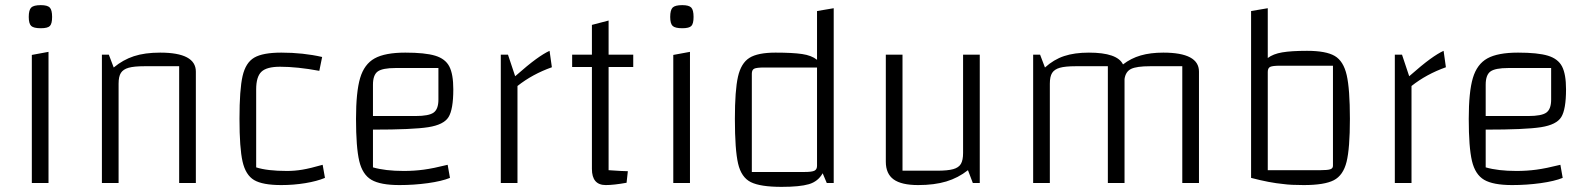

<svg xmlns="http://www.w3.org/2000/svg" viewBox="-20 -713 6202 748"><path d="M169 -511V0H104V-499ZM92 -647Q92 -674 101.5 -683.5Q111 -693 139 -693Q165 -693 174 -683.5Q183 -674 183 -647Q183 -621 174.5 -612Q166 -603 139 -603Q111 -603 101.5 -612Q92 -621 92 -647Z M377 -500H404L423 -450Q459 -480 501.5 -494Q544 -508 604 -508Q743 -508 743 -434V0H678V-455H543Q502 -455 481 -449Q460 -443 451 -429Q442 -415 442 -387V0H377Z M913 -250Q913 -364 925 -416.5Q937 -469 970.5 -488.5Q1004 -508 1076 -508Q1161 -508 1235 -491L1224 -437Q1138 -453 1071 -453Q1019 -453 998.5 -433.5Q978 -414 978 -365V-61Q1021 -47 1098 -47Q1128 -47 1158 -52Q1188 -57 1237 -71L1246 -20Q1215 -7 1169.5 0.5Q1124 8 1076 8Q1003 8 970 -11.5Q937 -31 925 -83.5Q913 -136 913 -250Z M1724 -71 1733 -20Q1701 -7 1647 0.5Q1593 8 1536 8Q1462 8 1427 -12.5Q1392 -33 1379.5 -86Q1367 -139 1367 -250Q1367 -355 1383 -409Q1399 -463 1439.5 -485.5Q1480 -508 1559 -508Q1636 -508 1675.5 -496Q1715 -484 1730.5 -454Q1746 -424 1746 -365Q1746 -287 1727.5 -257Q1709 -227 1648.5 -217.5Q1588 -208 1433 -208V-61Q1481 -47 1553 -47Q1593 -47 1630.5 -52Q1668 -57 1724 -71ZM1433 -383V-261H1599Q1651 -261 1669.5 -274.5Q1688 -288 1688 -325V-448H1521Q1470 -448 1451.5 -434.5Q1433 -421 1433 -383Z M1987 -416Q2037 -460 2068 -482.5Q2099 -505 2121 -515L2130 -451Q2054 -424 1996 -378V0H1931V-500H1959Z M2351 -452V-50Q2408 -46 2426 -46L2421 -1Q2371 8 2340 8Q2286 8 2286 -55V-452H2209V-500H2286V-616L2351 -633V-500H2447V-452Z M2668 -511V0H2603V-499ZM2591 -647Q2591 -674 2600.5 -683.5Q2610 -693 2638 -693Q2664 -693 2673 -683.5Q2682 -674 2682 -647Q2682 -621 2673.5 -612Q2665 -603 2638 -603Q2610 -603 2600.5 -612Q2591 -621 2591 -647Z M3228 -681V0H3201L3185 -38Q3167 -6 3131.5 4.5Q3096 15 3025 15Q2942 15 2905 -3.5Q2868 -22 2855.5 -75.5Q2843 -129 2843 -250Q2843 -361 2855 -414Q2867 -467 2899.5 -487.5Q2932 -508 3001 -508Q3068 -508 3105 -502.5Q3142 -497 3163 -480V-670ZM3163 -450H2957Q2928 -450 2918.5 -445.5Q2909 -441 2909 -426V-43H3114Q3143 -43 3153 -48Q3163 -53 3163 -67Z M3797 0H3770L3751 -50Q3713 -20 3666.5 -6Q3620 8 3557 8Q3492 8 3461.5 -14Q3431 -36 3431 -83V-500H3496V-48H3631Q3672 -48 3693.5 -54Q3715 -60 3723.5 -74.5Q3732 -89 3732 -117V-500H3797Z M4651 -434V0H4586V-455H4461Q4408 -455 4386.5 -444.5Q4365 -434 4361 -405V0H4296V-455H4171Q4130 -455 4109 -449Q4088 -443 4079 -429Q4070 -415 4070 -387V0H4005V-500H4032L4051 -450Q4085 -481 4125.5 -494.5Q4166 -508 4222 -508Q4333 -508 4355 -462Q4386 -486 4424 -497Q4462 -508 4512 -508Q4651 -508 4651 -434Z M5239 -250Q5239 -135 5226 -82.5Q5213 -30 5176.5 -11Q5140 8 5059 8Q5008 8 4980 4Q4926 -1 4854 -20V-670L4919 -681V-487Q4940 -503 4975.5 -509Q5011 -515 5072 -515Q5146 -515 5180 -495Q5214 -475 5226.5 -420.5Q5239 -366 5239 -250ZM5173 -457H4967Q4938 -457 4928.5 -452.5Q4919 -448 4919 -433V-50H5124Q5152 -50 5162.5 -53.5Q5173 -57 5173 -67Z M5470 -416Q5520 -460 5551 -482.5Q5582 -505 5604 -515L5613 -451Q5537 -424 5479 -378V0H5414V-500H5442Z M6059 -71 6068 -20Q6036 -7 5982 0.5Q5928 8 5871 8Q5797 8 5762 -12.5Q5727 -33 5714.5 -86Q5702 -139 5702 -250Q5702 -355 5718 -409Q5734 -463 5774.5 -485.5Q5815 -508 5894 -508Q5971 -508 6010.5 -496Q6050 -484 6065.5 -454Q6081 -424 6081 -365Q6081 -287 6062.5 -257Q6044 -227 5983.5 -217.5Q5923 -208 5768 -208V-61Q5816 -47 5888 -47Q5928 -47 5965.5 -52Q6003 -57 6059 -71ZM5768 -383V-261H5934Q5986 -261 6004.5 -274.5Q6023 -288 6023 -325V-448H5856Q5805 -448 5786.5 -434.5Q5768 -421 5768 -383Z"/></svg>

Font: Changa ExtraLight
Style: Regular
Weight: 275
Designer: Eduardo Rodriguez Tunni
Foundry: Eduardo Rodriguez Tunni
Version: Version 2.002; ttfautohint (v1.5) -l 8 -r 50 -G 200 -x 14 -H